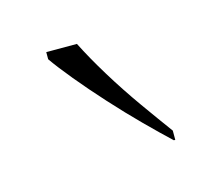

<svg xmlns="http://www.w3.org/2000/svg" viewBox="-41 -816 301 260"><g transform="rotate(-15 109.0 -686.0)"><path d="M176 -606Q161 -620 141.5 -639.5Q122 -659 102 -681Q82 -703 65.5 -723Q49 -743 40 -756V-766H83Q94 -744 110.5 -717Q127 -690 145.5 -664Q164 -638 178 -619V-606Z"/></g></svg>

Font: Noto Serif Armenian Thin
Style: Regular
Weight: 250
Version: Version 2.007